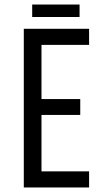

<svg xmlns="http://www.w3.org/2000/svg" viewBox="-20 -827 467 847"><path d="M331 -807V-752H122V-807ZM334 -390V-320H163V-71H373V0H85V-700H373V-629H163V-390Z"/></svg>

Font: Bebas Neue Regular
Style: Regular
Weight: 400
Designer: Ryoichi Tsunekawa & LGV (GE)
Foundry: Free Software Foundation, Inc.
Version: Version 1.003 August 13, 2016